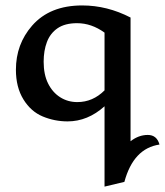

<svg xmlns="http://www.w3.org/2000/svg" viewBox="-20 -444 612 713"><path d="M267.1 -64.9Q324.7 -64.9 368.2 -108.4V-322.8Q319.8 -357.9 266.1 -357.9Q221.2 -357.9 193.8 -339.1Q166.5 -320.3 154.3 -288.1Q142.1 -255.9 142.1 -214.8Q142.1 -167 158.7 -133.8Q175.3 -100.6 203.6 -82.8Q231.9 -64.9 267.1 -64.9ZM368.2 249V-49.3Q305.7 6.8 231 6.8Q182.6 6.8 138.7 -11.5Q94.7 -29.8 66.9 -75Q39.1 -120.1 39.1 -185.1Q39.1 -279.8 99.1 -348.6Q164.6 -423.8 285.2 -423.8Q377.9 -423.8 464.8 -378.9V80.6Q494.6 57.1 528.8 57.1Q562.5 57.1 572.3 92.8Q475.6 106.9 441.9 231.4Z"/></svg>

Font: Bainsley
Style: Regular
Weight: 400
Designer: Paul James MIller
Foundry: High-Logic / Made with FontCreator
Version: Version 1.411;March 28, 2021;FontCreator 13.0.0.2683 64-bit